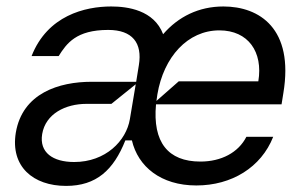

<svg xmlns="http://www.w3.org/2000/svg" viewBox="-20 -573 963 605"><path d="M683.9 -552.6C606.5 -552.6 541.9 -520.6 494 -465.2C465.2 -541.2 382.1 -552.6 330.3 -552.6C247.9 -552.6 129.6 -524.1 79.5 -396.3H164.8C190 -436.1 219.8 -478.7 321 -478.7C397.4 -478.7 429 -437.5 417.6 -367.9L409.1 -315.3H268.5C166.5 -315.3 50.8 -279.8 29.8 -154.8C12.4 -48.3 84.5 12.8 188.2 12.8C283.4 12.8 337.7 -36.9 375 -130.7H395.6C414.8 -48.3 486.5 11.4 598.7 11.4C709.9 11.4 802.9 -45.5 840.9 -142H756.4C731.2 -92.3 677.2 -63.9 611.5 -63.9C509.2 -63.9 460.6 -125 471.6 -244.3H867.2L872.9 -279.8C906.6 -483 797.6 -552.6 683.9 -552.6ZM543.3 -316.8 473 -255C473.7 -261.7 474.8 -268.5 475.9 -275.6C495.7 -393.5 571.4 -477.3 671.2 -477.3C762.4 -477.3 809.3 -409.1 794 -316.8ZM213.8 -62.5C146.7 -62.5 103.3 -92.3 112.9 -150.6C123.6 -214.5 186.4 -245.7 252.1 -245.7H331L407.7 -307.5L389.2 -197.4C377.8 -129.3 312.9 -62.5 213.8 -62.5Z"/></svg>

Font: Riot Sans 2.0
Style: Italic
Weight: 400
Italic angle: -9.39999°
Designer: Rasmus Andersson
Foundry: rsms
Version: Version 3.006;hotconv 1.0.109;makeotfexe 2.5.65596